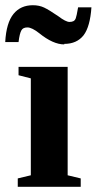

<svg xmlns="http://www.w3.org/2000/svg" viewBox="-46 -715 370 735"><path d="M213 -44 263 -32V0H22V-32L72 -44V-415L25 -427V-459H213ZM200 -547V-545Q157 -545 104 -588Q76 -610 59 -610Q42 -610 36 -599Q29 -587 25 -554H-26Q-22 -628 6 -662Q33 -695 80 -695Q104 -695 123 -686Q142 -677 177 -653Q206 -631 220 -631Q229 -631 235 -634Q241 -637 244 -645Q247 -652 253 -687H304Q299 -613 274 -580Q248 -547 200 -547Z"/></svg>

Font: Libra Serif Modern
Style: Bold
Weight: 700
Designer: Stefan Peev, Context Ltd
Foundry: Ascender Corporation
Version: Version 1.000